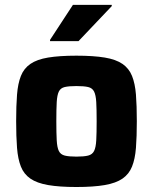

<svg xmlns="http://www.w3.org/2000/svg" viewBox="-20 -741 613 769"><path d="M286.1 8Q217.7 8 172.7 0.2Q127.8 -7.6 101.7 -25.6Q75.6 -43.6 63.7 -73.8Q51.7 -104 48.2 -148.8Q44.7 -193.6 44.7 -255.6Q44.7 -317.6 48.2 -362.1Q51.7 -406.6 63.7 -436.8Q75.6 -467 101.7 -485Q127.8 -503 172.7 -510.5Q217.7 -518 286.1 -518Q354.6 -518 399.6 -510.5Q444.5 -503 470.6 -485Q496.7 -467 508.8 -436.8Q521 -406.6 524.5 -362.1Q528 -317.6 528 -255.6Q528 -193.6 524.5 -148.8Q521 -104 508.8 -73.8Q496.7 -43.6 470.6 -25.6Q444.5 -7.6 399.6 0.2Q354.6 8 286.1 8ZM286.1 -113.7Q316.3 -113.7 333 -117.9Q349.7 -122.1 356.8 -136.2Q363.9 -150.3 365.5 -179Q367.1 -207.6 367.1 -255.6Q367.1 -303.9 365.5 -332.1Q363.9 -360.2 356.8 -374.4Q349.7 -388.5 333 -392.4Q316.3 -396.3 286.1 -396.3Q256 -396.3 239.3 -392.4Q222.6 -388.5 215.7 -374.4Q208.8 -360.2 207.2 -332.1Q205.6 -303.9 205.6 -255.6Q205.6 -207.6 207.2 -179Q208.8 -150.3 215.7 -136.2Q222.6 -122.1 239.3 -117.9Q256 -113.7 286.1 -113.7ZM180.4 -576.3V-581.3L272.1 -721.5H427.6V-716.5L294.5 -576.3Z"/></svg>

Font: Saira Thin
Style: Regular
Weight: 100
Designer: Hector Gatti with collaboration of the Omnibus-Type team
Foundry: Omnibus-Type
Version: Version 1.101